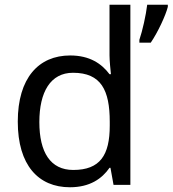

<svg xmlns="http://www.w3.org/2000/svg" viewBox="-20 -780 728 810"><path d="M275 10C359 10 410 -26 442 -72H446L459 0H530V-760H442V-546C442 -526 446 -484 448 -467H442C409 -511 359 -546 276 -546C143 -546 55 -451 55 -267C55 -83 142 10 275 10ZM688 -751V-760H601C596 -717 581 -650 568 -612V-600H616C646 -644 679 -715 688 -751ZM289 -63C193 -63 146 -137 146 -265C146 -392 193 -473 288 -473C407 -473 443 -399 443 -266V-250C443 -125 402 -63 289 -63Z"/></svg>

Font: Noto Sans Cuneiform
Style: Regular
Weight: 400
Designer: Monotype Design Team
Foundry: Monotype Imaging Inc.
Version: Version 2.001